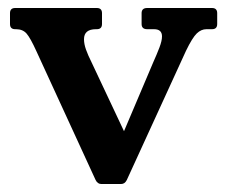

<svg xmlns="http://www.w3.org/2000/svg" viewBox="-20 -460 568 480"><path d="M510 -440Q523 -440 523 -427V-400Q523 -387 510 -387H496Q483 -387 472 -376.5Q461 -366 445 -333L297 -10Q292 0 283 0H233Q224 0 219 -10L71 -332Q56 -365 46.5 -376Q37 -387 20 -387H18Q5 -387 5 -400V-427Q5 -440 18 -440H222Q235 -440 235 -427V-400Q235 -387 222 -387H220Q190 -387 190 -362Q190 -350 195 -336Q200 -322 209 -304L290 -132L363 -304Q372 -324 378.5 -341Q385 -358 385 -369Q385 -387 365 -387H348Q334 -387 334 -400V-427Q334 -440 348 -440Z"/></svg>

Font: Young Serif
Style: Regular
Weight: 400
Designer: Bastien Sozeau
Foundry: NBR — Bastien Sozeau
Version: Version 3.004; ttfautohint (v1.8.4.7-5d5b);gftools[0.9.33]